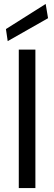

<svg xmlns="http://www.w3.org/2000/svg" viewBox="-20 -951 274 971"><path d="M75 0V-700H159V0ZM19 -743 10 -804 211 -931 223 -859Z"/></svg>

Font: DM Sans
Style: Regular
Weight: 400
Designer: Colophon Foundry, Jonny Pinhorn
Foundry: Colophon Foundry
Version: Version 4.004; ttfautohint (v1.8.4.7-5d5b)